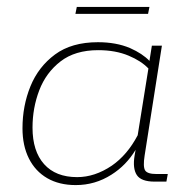

<svg xmlns="http://www.w3.org/2000/svg" viewBox="-20 -525 552 555"><path d="M199 10Q151 10 116.5 -10Q82 -30 63.5 -67Q45 -104 45 -154Q45 -219 68 -275.5Q91 -332 139 -367.5Q187 -403 263 -403Q316 -403 356 -386Q392 -370 412 -349L419 -393H448L398 -75Q393 -43 399.5 -32.5Q406 -22 432 -22H465L461 0H427Q388 0 375.5 -19Q363 -38 369 -75L372 -92Q345 -47 302 -20Q255 10 199 10ZM203 -13Q254 -13 303 -46Q348 -77 378 -134L409 -327Q388 -349 352 -364Q314 -380 264 -380Q197 -380 155 -347.5Q113 -315 93.5 -264Q74 -213 74 -156Q74 -88 107.5 -50.5Q141 -13 203 -13ZM198 -485 202 -505H412L408 -485Z"/></svg>

Font: Rokkitt SemiBold Thin
Style: Italic
Weight: 250
Italic angle: -9°
Version: Version 3.103